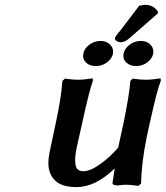

<svg xmlns="http://www.w3.org/2000/svg" viewBox="-20 -762 679 787"><path d="M551.8 -740.2 556.2 -738.8Q566.4 -742.2 574.2 -742.2Q608.9 -742.2 627 -714.8V-707L512.2 -606.9Q492.7 -588.9 476.1 -588.9Q465.3 -588.9 457.5 -594.2Q449.7 -599.6 451.2 -606Q453.1 -612.8 466.8 -629.9L470.2 -632.8Q525.9 -707 551.8 -740.2ZM440.9 -11.2Q442.4 -21 445.6 -41.5Q448.7 -62 450.2 -71.8Q371.6 4.9 293.9 4.9Q232.9 4.9 205.6 -22.2Q178.2 -49.3 178.2 -94.2Q178.2 -111.8 183.1 -137.2L208 -254.9Q231 -360.4 235.8 -430.2L246.1 -439.9Q277.8 -435.1 298.8 -435.1Q324.2 -435.1 359.9 -440.9L360.8 -431.2Q344.2 -384.3 315.9 -252.9Q314.5 -246.1 306.2 -210Q297.9 -173.8 293.9 -154.8Q288.1 -126 288.1 -106.9Q288.1 -78.1 296.9 -69.1Q305.7 -60.1 321.8 -60.1Q350.6 -60.1 392.8 -90.8Q435.1 -121.6 467.8 -161.1L464.8 -159.2Q470.7 -186 485.8 -254.9Q509.8 -370.6 514.2 -430.2L523.9 -439.9Q554.2 -435.1 576.2 -435.1Q602.5 -435.1 638.2 -440.9L639.2 -431.2Q633.8 -417 629.4 -402.6Q625 -388.2 619.6 -366.9Q614.3 -345.7 611.8 -335.4Q609.4 -325.2 602.1 -293.5Q594.7 -261.7 592.8 -252.9L581.1 -198.2Q560.1 -95.7 558.1 -9.8L547.9 0Q514.6 -4.9 497.1 -4.9Q484.9 -4.9 464.8 -2Q456.5 -2 450.9 -3.2Q445.3 -4.4 443.1 -6.6Q440.9 -8.8 441.9 -11.2ZM321.8 -543Q325.7 -563.5 346.4 -578.9Q367.2 -594.2 392.1 -594.2Q417.5 -594.2 432.1 -578.4Q446.8 -562.5 442.9 -541Q437.5 -520 417.7 -505.6Q397.9 -491.2 373 -491.2Q346.7 -491.2 331.8 -506.3Q316.9 -521.5 321.8 -543ZM486.8 -543Q490.7 -563.5 511.5 -578.9Q532.2 -594.2 557.1 -594.2Q583 -594.2 597.4 -578.4Q611.8 -562.5 607.9 -541Q602.5 -520 582.8 -505.6Q563 -491.2 538.1 -491.2Q512.2 -491.2 497.1 -506.3Q481.9 -521.5 486.8 -543Z"/></svg>

Font: Linear Smooth
Style: Bold Italic
Weight: 700
Designer: Philipp H. Poll, Flanker
Foundry: Philipp H. Poll, reworked by Flanker
Version: Version 1.061 | FøM Fix